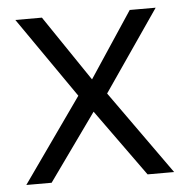

<svg xmlns="http://www.w3.org/2000/svg" viewBox="-44 -570 592 612"><g transform="rotate(-5 252.5 -263.5)"><path d="M16 0 206 -269 27 -527H112L254 -317L393 -527H476L298 -268L489 0H404L250 -214L97 0Z"/></g></svg>

Font: Onest Light
Style: Regular
Weight: 300
Designer: Dmitri Voloshin, Andrey Kudryavtsev
Foundry: Dmitri Voloshin, Andrey Kudryavtsev
Version: Version 1.000;gftools[0.9.33]